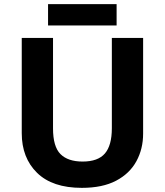

<svg xmlns="http://www.w3.org/2000/svg" viewBox="-20 -897 796 927"><path d="M671 -252Q671 -178 638.5 -118.5Q606 -59 540.5 -24.5Q475 10 375 10Q233 10 159 -62.5Q85 -135 85 -254V-714H236V-277Q236 -189 272 -153Q308 -117 379 -117Q453 -117 486.5 -156Q520 -195 520 -278V-714H671ZM543 -877V-774H212V-877Z"/></svg>

Font: Noto Sans Cham
Style: Bold
Weight: 700
Version: Version 2.002